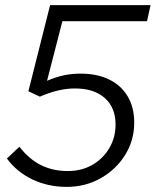

<svg xmlns="http://www.w3.org/2000/svg" viewBox="-20 -720 609 751"><path d="M241 11Q168 11 107 -18Q46 -47 7 -100L56 -146Q94 -97 140.5 -74Q187 -51 245 -51Q299 -51 341 -75Q383 -99 407.5 -140.5Q432 -182 432 -233Q432 -299 390 -336.5Q348 -374 273 -374Q242 -374 209 -366.5Q176 -359 136 -342L91 -363L176 -700H569L555 -637H224L164 -404Q199 -419 230 -425.5Q261 -432 295 -432Q360 -432 407 -409Q454 -386 479.5 -343Q505 -300 505 -240Q505 -171 469.5 -114Q434 -57 374 -23Q314 11 241 11Z"/></svg>

Font: Red Hat Text VF
Style: Italic
Weight: 400
Italic angle: -12°
Designer: Pentagram, MCKL
Foundry: Pentagram, MCKL
Version: Version 1.023